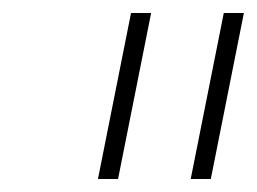

<svg xmlns="http://www.w3.org/2000/svg" viewBox="-20 -760 396 296"><path d="M131 -484 182 -740H213L162 -484ZM274 -484 325 -740H356L305 -484Z"/></svg>

Font: IBM Plex Sans Condensed ExtraLight
Style: Italic
Weight: 200
Width: 3
Italic angle: -11°
Designer: Mike Abbink, Paul van der Laan, Pieter van Rosmalen
Foundry: Bold Monday
Version: Version 1.3